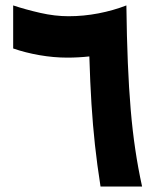

<svg xmlns="http://www.w3.org/2000/svg" viewBox="-20 -684 577 704"><path d="M348.6 0Q335.9 -81.1 328.1 -153.1Q320.3 -225.1 315.4 -302.5Q310.5 -379.9 307.6 -477.1Q267.6 -472.7 226.6 -472.7Q176.8 -472.7 125 -481.7Q73.2 -490.7 28.3 -506.3V-664.1Q74.2 -648.9 127.7 -636.7Q181.2 -624.5 231.4 -624.5Q286.6 -624.5 341.1 -635Q395.5 -645.5 443.4 -664.1Q444.8 -547.9 448.7 -454.1Q452.6 -360.4 459.2 -282.5Q465.8 -204.6 476.1 -135.7Q486.3 -66.9 501 0Z"/></svg>

Font: Vazir Black UI
Style: Black-UI
Weight: 900
Designer: Saber Rastikerdar
Foundry: Saber Rastikerdar
Version: Version 30.1.0